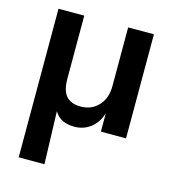

<svg xmlns="http://www.w3.org/2000/svg" viewBox="-108 -594 811 900"><g transform="rotate(15 298.0 -144.5)"><path d="M65 216V-505H190V-198Q190 -142 213 -115.5Q236 -89 283 -89Q336 -89 369.5 -125Q403 -161 403 -220V-505H528V0H406V-89Q391 -41 357 -15.5Q323 10 280 10Q247 10 222.5 -1Q198 -12 182 -39L190 216Z"/></g></svg>

Font: MulishBold
Style: Bold
Weight: 700
Designer: Vernon Adams
Foundry: Vernon Adams
Version: Version 3.602; ttfautohint (v1.8.3)